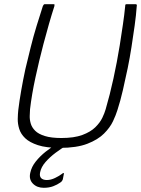

<svg xmlns="http://www.w3.org/2000/svg" viewBox="-20 -693 673 914"><path d="M264 11Q200 11 160.5 -2Q121 -15 100 -35Q79 -55 71.5 -79.5Q64 -104 64.5 -127Q65 -150 67 -169Q72 -211 81 -262.5Q90 -314 101 -365Q113 -415 126 -467.5Q139 -520 154.5 -570.5Q170 -621 184 -664Q185 -667 187.5 -670Q190 -673 192 -673Q203 -673 213.5 -673Q224 -673 235 -673Q239 -673 239.5 -671.5Q240 -670 239 -664Q226 -624 213 -578.5Q200 -533 187 -484Q166 -404 148.5 -323Q131 -242 123 -173Q122 -159 121.5 -141Q121 -123 126.5 -104.5Q132 -86 147.5 -70.5Q163 -55 193.5 -45.5Q224 -36 272 -36Q333 -36 372 -50.5Q411 -65 433.5 -87Q456 -109 467 -132Q478 -155 483 -173Q503 -241 520 -319Q537 -397 550 -477Q558 -528 565 -575.5Q572 -623 576 -664Q576 -670 577.5 -671.5Q579 -673 583 -673Q594 -673 604.5 -673Q615 -673 626 -673Q630 -673 631 -670Q632 -667 631 -664Q628 -621 621 -571Q614 -521 606 -469.5Q598 -418 588 -369Q577 -316 565 -264Q553 -212 539 -169Q532 -146 518 -116Q504 -86 475 -57Q446 -28 395.5 -8.5Q345 11 264 11ZM188 201Q156 201 136.5 181Q117 161 124 130Q130 101 150.5 75.5Q171 50 197.5 29Q224 8 249 -6Q255 -9 260.5 -11Q266 -13 271 -13H302Q306 -13 306.5 -10Q307 -7 301 -3Q273 13 245 34Q217 55 196.5 78.5Q176 102 171 127Q167 146 176 155Q185 164 203 164Q222 164 242.5 154Q263 144 276 134Q280 130 282.5 130.5Q285 131 284 135L279 161Q278 164 275.5 168Q273 172 267 176Q253 186 233.5 193.5Q214 201 188 201Z"/></svg>

Font: Glory Thin Light
Style: Italic
Weight: 300
Italic angle: -12°
Version: Version 1.011